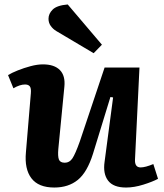

<svg xmlns="http://www.w3.org/2000/svg" viewBox="-20 -825 734 859"><path d="M16 -489Q32 -499 59.5 -510Q87 -521 117 -529Q147 -537 172 -537Q223 -537 248 -511.5Q273 -486 268 -437L241 -159Q238 -126 243.5 -111.5Q249 -97 270 -97Q291 -97 304 -116.5Q317 -136 337 -192L448 -523H604L584 -112Q582 -76 609 -76Q630 -76 666 -91L687 -25Q663 -12 621.5 1Q580 14 544 14Q487 14 463.5 -17Q440 -48 448 -102L486 -389L474 -391L396 -137Q370 -54 328 -20Q286 14 223 14Q152 14 120.5 -27.5Q89 -69 96 -144L118 -407Q120 -430 113.5 -438.5Q107 -447 92 -447Q69 -447 40 -430ZM436 -625 399 -587 232 -686Q217 -695 207 -709Q197 -723 197 -741Q197 -764 216 -782.5Q235 -801 283 -805Z"/></svg>

Font: Literata 7pt
Style: Bold Italic
Weight: 700
Italic angle: -2°
Designer: Latin by Veronika Burian and Jose Scaglione. Greek by Irene Vlachou. Cyrillic by Vera Evstafieva
Foundry: TypeTogether
Version: Version 3.002